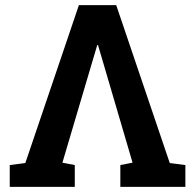

<svg xmlns="http://www.w3.org/2000/svg" viewBox="-20 -731 756 751"><path d="M18.1 0V-85.4L79.1 -93.3L288.6 -710.9H434.6L644 -93.3L705.1 -85.4V0H450.7V-85.4L498.5 -94.7L379.9 -498.5L363.3 -554.7H360.4L342.8 -495.6L224.1 -94.7L272.5 -85.4V0Z"/></svg>

Font: Roboto Slab LO
Style: Bold
Weight: 700
Designer: Google
Version: Version 2.000